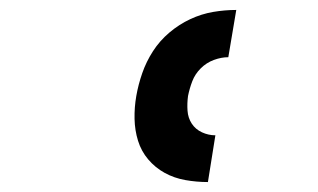

<svg xmlns="http://www.w3.org/2000/svg" viewBox="-20 -800 640 386"><path d="M398 -434Q375 -434 352.5 -438Q330 -442 311 -452.5Q292 -463 278 -479.5Q264 -496 257.5 -517Q251 -538 250.5 -561Q250 -584 254 -607Q258 -630 266 -653Q274 -676 287.5 -697Q301 -718 320.5 -734.5Q340 -751 362.5 -761.5Q385 -772 408.5 -776Q432 -780 455 -780L439 -685Q425 -685 410 -679.5Q395 -674 383.5 -662.5Q372 -651 366.5 -636.5Q361 -622 358 -607Q356 -592 357 -577.5Q358 -563 365.5 -551.5Q373 -540 386 -534Q399 -528 413 -528Z"/></svg>

Font: Iosevka HT Extrabold Extended
Style: Italic
Weight: 800
Width: 7
Italic angle: -9°
Monospace: yes
Designer: Belleve Invis
Foundry: Belleve Invis
Version: Version 32.3.0; ttfautohint (v1.8.4)